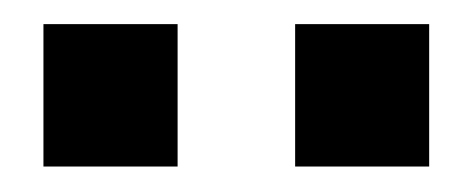

<svg xmlns="http://www.w3.org/2000/svg" viewBox="-20 -732 383 156"><path d="M219.8 -596.7V-712.4H328.7V-596.7ZM15.3 -596.7V-712.4H124.3V-596.7Z"/></svg>

Font: Cairo
Style: Regular
Weight: 400
Designer: Mohamed Gaber, Accademia di Belle Arti di Urbino
Foundry: Kief Type Foundry, Accademia di Belle Arti di Urbino
Version: Version 3.120